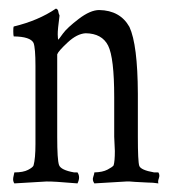

<svg xmlns="http://www.w3.org/2000/svg" viewBox="-20 -447 406 444"><path d="M245.6 -97.7 244.1 -130.9V-222.2Q244.1 -313.5 230 -341.6Q215.8 -369.6 178.2 -370.1Q158.2 -369.1 136.5 -348.9Q114.7 -328.6 112.3 -321.3V-130.9Q112.3 -77.1 116.5 -65.4Q120.6 -53.7 151.4 -48.3H159.2Q166.5 -37.6 159.2 -22.9Q102.1 -27.8 87.4 -27.3L13.2 -22.9Q9.3 -28.3 10.7 -36.6L13.2 -48.3Q33.7 -48.3 44.9 -54.2Q56.2 -60.1 57.6 -64.5Q62 -80.6 62 -113.8V-294.4Q62 -335.9 57.6 -347.7Q50.3 -362.3 11.7 -362.8Q10.7 -366.2 10.7 -375.2Q10.7 -384.3 11.7 -385.7Q68.8 -399.4 109.4 -427.2Q114.3 -425.3 114.7 -420.9Q115.2 -416.5 117.7 -411.1Q113.3 -378.4 113.5 -367.4Q113.8 -356.4 114.7 -355Q116.2 -356.4 125.7 -369.6Q135.3 -382.8 162.1 -403.3Q189 -423.8 209.5 -423.8Q257.8 -422.9 279.3 -384.8Q298.3 -343.8 298.8 -230.5V-130.9Q298.8 -73.7 302 -63.7Q305.2 -53.7 336.4 -48.3H346.2Q350.1 -42.5 347.4 -34.9Q344.7 -27.3 346.2 -23.4V-22.9Q333.5 -24.9 320.8 -24.9Q320.8 -24.9 292 -26.4L280.3 -27.3Q275.9 -27.3 272 -27.3L198.2 -22.9Q192.9 -30.3 195.6 -37.8Q198.2 -45.4 198.2 -48.3Q217.3 -48.8 228.5 -54.7Q239.7 -60.5 242.7 -64.5Q245.6 -74.2 245.6 -97.7Z"/></svg>

Font: AMoshref-Thulth
Style: Regular
Weight: 400
Designer: Ali Moshref
Foundry: Ali Moshref
Version: Version 0.1